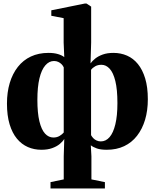

<svg xmlns="http://www.w3.org/2000/svg" viewBox="-20 -838 878 1089"><path d="M266.5 231V195L341.5 179.5V48.5L344.5 -50Q336 -35.5 318.8 -21.2Q301.5 -7 275.8 2.2Q250 11.5 214.5 11.5Q173.5 11.5 138 -4Q102.5 -19.5 76 -51.5Q49.5 -83.5 34.5 -133Q19.5 -182.5 19.5 -250.5Q19.5 -314.5 35.2 -367.2Q51 -420 81.2 -458.5Q111.5 -497 155.2 -517.5Q199 -538 255 -538Q286.5 -538 309 -531.2Q331.5 -524.5 344.5 -514L341 -596.5V-735L271 -748.5V-779.5L461.5 -818H470.5L497 -800.5V-596.5L493.5 -478.5Q503 -492 520 -505.8Q537 -519.5 562.8 -528.8Q588.5 -538 623.5 -538Q665 -538 700.5 -522.5Q736 -507 762.2 -474.8Q788.5 -442.5 803.5 -393Q818.5 -343.5 818.5 -275Q818.5 -211 802.8 -158.5Q787 -106 757.2 -67.8Q727.5 -29.5 684.2 -9Q641 11.5 585.5 11.5Q551 11.5 529.5 4Q508 -3.5 495 -14L498.5 48.5V179.5L575 195V231ZM283 -58Q303 -58 318.2 -67.2Q333.5 -76.5 341.5 -86.5V-456Q337 -466 329 -474Q321 -482 310.2 -487Q299.5 -492 286 -492Q258.5 -492 237 -467.2Q215.5 -442.5 203.8 -393.8Q192 -345 192 -272Q192 -197 203.5 -149.8Q215 -102.5 235.5 -80.2Q256 -58 283 -58ZM552 -36Q580.5 -36 601.5 -60.2Q622.5 -84.5 634.2 -132.8Q646 -181 646 -253.5Q646 -330.5 634.2 -378.2Q622.5 -426 602 -448.2Q581.5 -470.5 555.5 -470.5Q535 -470.5 520.2 -462.2Q505.5 -454 496.5 -442V-71.5Q501.5 -62.5 509.2 -54.2Q517 -46 528 -41Q539 -36 552 -36Z"/></svg>

Font: Merriweather 96pt Black
Style: Regular
Weight: 900
Version: Version 2.100